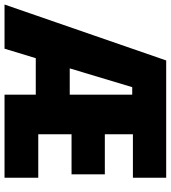

<svg xmlns="http://www.w3.org/2000/svg" viewBox="22 -781 754 848"><g transform="rotate(90 399.0 -357.0)"><path d="M760 0V-149H568V-296H745V-443H568V-567H760V-714H242L-5 0H190L232 -138H393V0ZM277 -288 360 -564H393V-288Z"/></g></svg>

Font: Noto Sans Khmer Condensed Black
Style: Regular
Weight: 900
Width: 3
Designer: Danh Hong and the Monotype Design Team
Foundry: Monotype Imaging Inc.
Version: Version 2.004